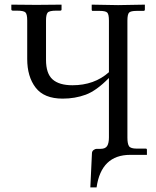

<svg xmlns="http://www.w3.org/2000/svg" viewBox="-20 -666 674 827"><path d="M528.8 -73.2Q528.8 -46.4 535.9 -36.1Q543 -25.9 568.8 -25.9H607.9Q612.8 -25.9 612.8 -21V1H541Q416 1 396 141.1H369.1L376 -4.9Q376 -14.6 383.1 -19.8Q390.1 -24.9 396 -24.9H413.1Q434.1 -24.9 441.7 -37.4Q449.2 -49.8 449.2 -74.2V-330.1Q395 -274.9 349.1 -258.1Q303.2 -241.2 250 -241.2Q169.9 -241.2 133.5 -288.6Q97.2 -335.9 97.2 -412.1V-578.1Q97.2 -605 89.6 -612.5Q82 -620.1 53.2 -620.1H36.1Q29.3 -620.1 28.8 -625V-646L137.2 -645L245.1 -646V-625Q245.1 -620.1 238.8 -620.1H222.2Q192.4 -620.1 185.3 -611.6Q178.2 -603 178.2 -578.1V-408.2Q178.2 -349.1 206.5 -324Q234.9 -298.8 292 -298.8Q386.2 -298.8 449.2 -355V-577.1Q449.2 -604 442.1 -611.6Q435.1 -619.1 409.2 -619.1H378.9Q375 -619.1 375 -624V-646L488.8 -644L604 -646V-625Q604 -619.1 598.1 -619.1H568.8Q543 -619.1 535.9 -611.6Q528.8 -604 528.8 -577.1Z"/></svg>

Font: Linux Libertine Display
Style: Regular
Weight: 400
Designer: Philipp H. Poll
Foundry: Philipp H. Poll
Version: Version 5.0.9